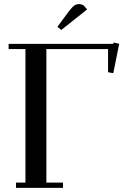

<svg xmlns="http://www.w3.org/2000/svg" viewBox="-20 -916 655 936"><path d="M22 -676.8V-702.1H532.2L534.2 -709L561 -702.1L532.2 -559.1L506.8 -564V-676.8H206.1V-25.9H287.1V0H58.1V-25.9H104V-676.8ZM259.8 -785.2 317.9 -863.8Q333 -882.8 342.5 -889.4Q352.1 -896 366.2 -896Q371.6 -896 377.2 -894.3Q382.8 -892.6 385.7 -890.6L388.2 -889.2L404.8 -870.1L278.8 -770Z"/></svg>

Font: Dehuti
Style: Bold
Weight: 700
Version: Version 1.2